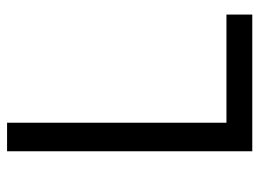

<svg xmlns="http://www.w3.org/2000/svg" viewBox="-118 -636 754 559"><g transform="rotate(-90 259.5 -357.0)"><path d="M98.1 0V-713.9H181.2V-75.2H496.1V0Z"/></g></svg>

Font: f02132580
Style: Regular
Weight: 400
Foundry: Ascender Corporation
Version: Version 1.10